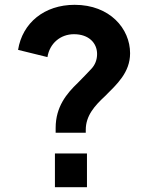

<svg xmlns="http://www.w3.org/2000/svg" viewBox="-20 -777 623 797"><path d="M336 -226V-238C336 -297 373 -338 416 -378C465 -427 520 -476 520 -556C520 -658 436 -757 290 -757C164 -757 73 -682 55 -570L177 -540C186 -597 231 -635 287 -635C349 -635 383 -598 383 -553C383 -529 375 -508 359 -491C342 -473 324 -454 303 -433C257 -389 211 -334 211 -246V-226ZM341 0V-140H208V0Z"/></svg>

Font: Plus Jakarta Sans
Style: Bold
Weight: 700
Designer: Gumpita Rahayu
Foundry: Tokotype
Version: Version 2.071;gftools[0.9.30]